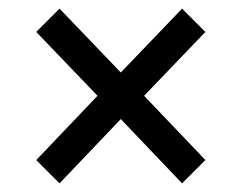

<svg xmlns="http://www.w3.org/2000/svg" viewBox="-20 -553 534 445"><path d="M118 -128 64 -182 206 -331 64 -479 118 -533 260 -385 402 -533 456 -479 314 -331 456 -182 402 -128 260 -277Z"/></svg>

Font: Source Sans 3 ExtraLight SemiBold
Style: Italic
Weight: 600
Italic angle: -11°
Version: Version 3.052;hotconv 1.1.0;makeotfexe 2.6.0